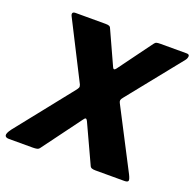

<svg xmlns="http://www.w3.org/2000/svg" viewBox="-139 -875 1020 1009"><g transform="rotate(20 371.5 -371.0)"><path d="M670 -41Q683 -15 679.5 -7.5Q676 0 658 0H497Q484 0 476 -3Q468 -6 464 -17L366 -229Q361 -239 356 -239Q351 -239 343 -227L185 -13Q179 -4 169.5 -2Q160 0 147 0H13Q-6 0 -9 -11.5Q-12 -23 8 -50L256 -362Q265 -373 267.5 -379.5Q270 -386 266 -396L102 -719Q97 -729 100 -735.5Q103 -742 116 -742H284Q299 -742 305.5 -738.5Q312 -735 316 -723L399 -541Q406 -525 418 -541L555 -728Q562 -738 569 -740Q576 -742 590 -742H737Q753 -742 752 -730Q751 -718 743 -708L504 -410Q494 -398 493 -391.5Q492 -385 496 -377L670 -41Z"/></g></svg>

Font: Libre Franklin ExtraBold
Style: Italic
Weight: 800
Italic angle: -8°
Designer: Pablo Impallari, Rodrigo Fuenzalida, Nhung Nguyen
Foundry: Impallari Type
Version: Version 3.000